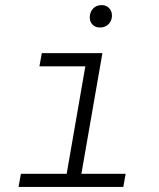

<svg xmlns="http://www.w3.org/2000/svg" viewBox="-20 -738 627 758"><path d="M145 -528.3H384.3L301.3 -51.8H476.1L466.8 0H53.2L62.5 -51.8H243.2L316.9 -476.1H135.7ZM334.5 -671.9Q335.4 -691.4 347.7 -704.3Q359.9 -717.3 379.9 -717.8Q399.4 -718.3 411.1 -705.6Q422.9 -692.9 421.9 -673.8Q420.9 -654.8 408.2 -642.3Q395.5 -629.9 376.5 -629.4Q356.9 -628.9 345.2 -640.9Q333.5 -652.8 334.5 -671.9Z"/></svg>

Font: TypoPRO Roboto Mono
Style: Italic
Weight: 300
Designer: Google
Version: Version 2.000986; 2015; ttfautohint (v1.3)